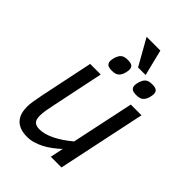

<svg xmlns="http://www.w3.org/2000/svg" viewBox="-248 -937 1052 1052"><g transform="rotate(45 278.5 -410.5)"><path d="M212.9 -512.2 149.9 -210Q144 -182.1 140.1 -159.4Q136.2 -136.7 136.2 -116.2Q136.2 -86.9 148.4 -74.5Q160.6 -62 187 -62Q226.1 -62 273.2 -85.2Q320.3 -108.4 369.1 -149.9L445.8 -512.2H528.8L420.9 0H337.9L354 -76.2Q332 -56.2 309.6 -39.3Q287.1 -22.5 263.7 -10.5Q240.2 1.5 216.6 8.3Q192.9 15.1 168.9 15.1Q136.2 15.1 114 6.3Q91.8 -2.4 77.9 -18.3Q64 -34.2 57.9 -55.7Q51.8 -77.1 51.8 -102.1Q51.8 -120.1 56.2 -147.5Q60.5 -174.8 67.9 -210L130.9 -512.2ZM330.1 -684.1 244.6 -835.9H351.1L388.7 -684.1ZM305.7 -641.1Q305.7 -636.7 304.7 -630.6Q303.7 -624.5 302.2 -618.4Q300.8 -612.3 298.8 -606.9Q296.9 -601.6 294.9 -598.1Q286.6 -582.5 274.4 -576.2Q262.2 -569.8 240.7 -569.8Q215.3 -569.8 206.1 -578.4Q196.8 -586.9 196.8 -602.1Q196.8 -605 197.5 -610.1Q198.2 -615.2 199.5 -621.1Q200.7 -627 202.6 -632.8Q204.6 -638.7 207 -643.1Q213.9 -658.7 226.1 -666.3Q238.3 -673.8 261.7 -673.8Q286.6 -673.8 296.1 -665.8Q305.7 -657.7 305.7 -641.1ZM494.6 -641.1Q494.6 -636.7 493.7 -630.6Q492.7 -624.5 491.2 -618.4Q489.7 -612.3 487.8 -606.9Q485.8 -601.6 483.9 -598.1Q475.6 -582.5 463.4 -576.2Q451.2 -569.8 429.7 -569.8Q404.3 -569.8 395 -578.4Q385.7 -586.9 385.7 -602.1Q385.7 -605 386.5 -610.1Q387.2 -615.2 388.4 -621.1Q389.6 -627 391.6 -632.8Q393.6 -638.7 396 -643.1Q402.8 -658.7 415 -666.3Q427.2 -673.8 450.7 -673.8Q475.6 -673.8 485.1 -665.8Q494.6 -657.7 494.6 -641.1Z"/></g></svg>

Font: Lorenzo Sans
Style: Italic
Weight: 400
Italic angle: -12°
Foundry: Intel Corporation
Version: Version 1.00; ttfautohint (v1.5)